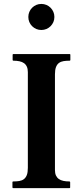

<svg xmlns="http://www.w3.org/2000/svg" viewBox="-20 -966 425 986"><path d="M262.2 -92.8Q262.2 -76.2 267.3 -64.9Q272.5 -53.7 282 -46.9Q291.5 -40 305.4 -37.1Q319.3 -34.2 336.4 -34.2Q340.3 -34.2 340.3 -30.3V-3.9Q340.3 -2.4 339.8 -1.2Q339.4 0 336.4 0H47.9Q45.4 0 44.7 -1.5Q43.9 -2.9 43.9 -3.9V-30.3Q43.9 -31.2 44.7 -32.7Q45.4 -34.2 47.9 -34.2Q64.9 -34.2 78.9 -36.4Q92.8 -38.6 102.5 -45.9Q112.3 -53.2 117.7 -66.9Q123 -80.6 123 -104V-595.7Q123 -612.3 117.9 -623.5Q112.8 -634.8 103.3 -641.6Q93.8 -648.4 79.8 -651.4Q65.9 -654.3 48.8 -654.3Q44.9 -654.3 44.9 -658.2V-684.6Q44.9 -688.5 48.8 -688.5H337.4Q339.8 -688.5 340.6 -687Q341.3 -685.5 341.3 -684.6V-658.2Q341.3 -657.2 340.6 -655.8Q339.8 -654.3 337.4 -654.3Q320.3 -654.3 306.4 -652.1Q292.5 -649.9 282.7 -642.6Q272.9 -635.3 267.6 -621.6Q262.2 -607.9 262.2 -584.5V-92.8ZM125.5 -878.9Q125.5 -892.6 130.6 -904.8Q135.7 -917 145 -926.3Q154.3 -935.5 166.3 -940.7Q178.2 -945.8 192.4 -945.8Q206.1 -945.8 218.3 -940.7Q230.5 -935.5 239.7 -926.3Q249 -917 254.2 -904.8Q259.3 -892.6 259.3 -878.9Q259.3 -864.7 254.2 -852.8Q249 -840.8 239.7 -831.5Q230.5 -822.3 218.3 -817.1Q206.1 -812 192.4 -812Q178.2 -812 166.3 -817.1Q154.3 -822.3 145 -831.5Q135.7 -840.8 130.6 -852.8Q125.5 -864.7 125.5 -878.9Z"/></svg>

Font: Cardo
Style: Bold
Weight: 700
Designer: David J. Perry
Foundry: David J. Perry
Version: Version 1.0011